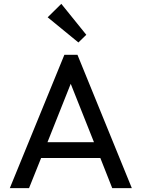

<svg xmlns="http://www.w3.org/2000/svg" viewBox="-20 -979 736 999"><path d="M31 0H131L194 -157H502L564 0H666L383 -694H315ZM227 -239 348 -543 469 -239ZM228 -889 388 -758 429 -798 299 -959Z"/></svg>

Font: MV Cash
Style: Regular
Weight: 400
Designer: Rodrigo Fuenzalida
Foundry: fragTYPE
Version: Version 1.100;Glyphs 3.1.2 (3151)